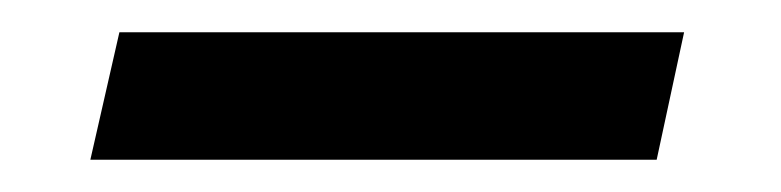

<svg xmlns="http://www.w3.org/2000/svg" viewBox="-20 -99 484 119"><path d="M54 -79 36 0H387L404 -79Z"/></svg>

Font: DonutKreme
Style: Regular
Weight: 400
Designer: Impallari Type
Foundry: Impallari Type
Version: Version 2.100